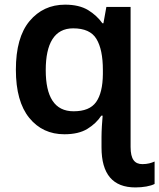

<svg xmlns="http://www.w3.org/2000/svg" viewBox="-20 -572 690 832"><path d="M262.2 -551.8C198.7 -551.8 147.5 -527.8 107.9 -480.5C68.4 -433.1 48.8 -362.8 48.8 -270C48.8 -177.7 68.4 -108.4 106.9 -61C145.5 -13.7 196.3 9.8 258.8 9.8C300.3 9.8 333.5 2 358.9 -13.7C384.3 -29.3 404.3 -48.3 418.9 -70.8H424.8C422.4 -43.9 419.9 -5.9 419.9 21V66.9C419.9 182.6 468.8 240.2 566.9 240.2C600.1 240.2 632.8 234.4 649.9 225.1V127.9C635.7 134.3 619.1 139.2 597.2 139.2C563.5 139.2 545.9 118.2 545.9 64.9V-542H440.9L428.2 -471.2H423.8C407.7 -493.7 387.2 -512.7 361.8 -528.3C335.9 -543.9 302.7 -551.8 262.2 -551.8ZM296.9 -449.2C345.7 -449.2 379.4 -434.1 397.9 -403.3C416.5 -372.6 425.8 -327.6 425.8 -269V-251C425.3 -196.8 415.5 -156.7 396.5 -129.9C377.4 -103 345.2 -89.8 298.8 -89.8C216.3 -89.8 178.2 -152.3 178.2 -268.1C178.2 -382.8 215.3 -449.2 296.9 -449.2Z"/></svg>

Font: Noto Reveo Sans
Style: Regular
Weight: 600
Designer: Monotype Design Team
Foundry: Monotype Imaging Inc.
Version: Version 2.007